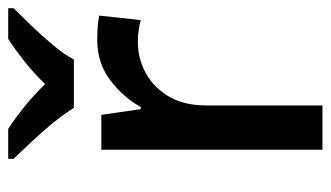

<svg xmlns="http://www.w3.org/2000/svg" viewBox="-189 -617 806 468"><g transform="rotate(-90 214.0 -383.0)"><path d="M351 -549Q365 -549 381.5 -548Q398 -547 410 -544L399 -443Q373 -450 345 -450Q305 -450 269.5 -430.5Q234 -411 212.5 -374Q191 -337 191 -283V0H83V-539H168L182 -443H187Q212 -487 253.5 -518Q295 -549 351 -549ZM185 -606Q171 -629 149 -656Q127 -683 103 -708.5Q79 -734 61 -753V-766H134Q160 -749 188.5 -726Q217 -703 243 -676Q269 -703 298 -726Q327 -749 353 -766H428V-753Q409 -734 384.5 -708.5Q360 -683 337.5 -656Q315 -629 303 -606Z"/></g></svg>

Font: Noto Kufi Arabic Medium
Style: Regular
Weight: 500
Designer: Monotype Design Team, David Williams, Khaled Hosny
Foundry: Google LLC
Version: Version 2.109; ttfautohint (v1.8.4.7-5d5b)